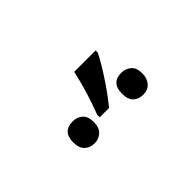

<svg xmlns="http://www.w3.org/2000/svg" viewBox="-17 -1040 611 611"><g transform="rotate(-45 288.5 -734.5)"><path d="M249 -689.9Q276.4 -759.8 293.9 -837.9H390.1V-828.1Q376 -799.3 348.4 -757.1Q320.8 -714.8 291 -678.2H249ZM132.8 -681.2Q132.8 -730 179.2 -730Q197.8 -730 211.4 -718.5Q225.1 -707 225.1 -681.2Q225.1 -655.3 211.4 -643.1Q197.8 -630.9 179.2 -630.9Q159.2 -630.9 146 -643.1Q132.8 -655.3 132.8 -681.2ZM352.1 -681.2Q352.1 -730 397.9 -730Q416 -730 429.9 -718.5Q443.8 -707 443.8 -681.2Q443.8 -659.2 431.6 -645Q419.4 -630.9 397.9 -630.9Q377.4 -630.9 364.7 -643.1Q352.1 -655.3 352.1 -681.2Z"/></g></svg>

Font: NotoPenekeko
Style: Regular
Weight: 400
Designer: Monotype Design team
Foundry: Monotype Imaging Inc.
Version: Version 1.04